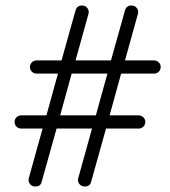

<svg xmlns="http://www.w3.org/2000/svg" viewBox="-20 -677 618 699"><path d="M109 2Q98 2 91 -5Q84 -12 84 -22Q84 -27 85 -29L135 -209H58Q47 -209 40 -216Q33 -223 33 -233Q33 -243 40 -250Q47 -257 58 -257H149L191 -409H114Q103 -409 96 -416Q89 -423 89 -433Q89 -443 96 -450Q103 -457 114 -457H204L255 -639Q260 -657 279 -657Q289 -657 296 -650Q303 -643 303 -633Q303 -628 302 -626L255 -457H384L435 -639Q440 -657 459 -657Q469 -657 476 -650Q483 -643 483 -633Q483 -628 482 -626L435 -457H541Q551 -457 558 -450Q565 -443 565 -433Q565 -423 558 -416Q551 -409 541 -409H421L379 -257H485Q495 -257 502 -250Q509 -243 509 -233Q509 -223 502 -216Q495 -209 485 -209H366L312 -16Q308 2 289 2Q278 2 271 -5Q264 -12 264 -22Q264 -27 265 -29L315 -209H186L132 -16Q128 2 109 2ZM199 -257H329L371 -409H241Z"/></svg>

Font: Jura
Style: Regular
Weight: 400
Designer: Daniel Johnson, Alexei Vanyashin
Foundry: Daniel Johnson
Version: Version 5.103